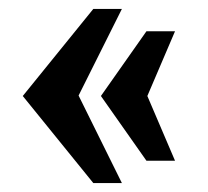

<svg xmlns="http://www.w3.org/2000/svg" viewBox="-20 -440 465 430"><path d="M189 -30 31 -225 189 -420H253L156 -226L253 -30ZM308 -80 206 -225 308 -370H372L310 -225L372 -80Z"/></svg>

Font: Philosopher
Style: Bold
Weight: 700
Designer: Jovanny Lemonad
Foundry: Jovanny Lemonad
Version: Version 2.000